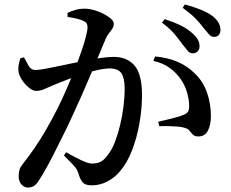

<svg xmlns="http://www.w3.org/2000/svg" viewBox="-20 -808 1040 864"><path d="M847 -568Q834 -568 824 -580Q814 -592 800 -610Q786 -630 765 -655Q744 -680 709 -706L721 -722Q761 -709 793 -693.5Q825 -678 846 -658Q864 -642 871 -628.5Q878 -615 878 -600Q878 -586 869.5 -577Q861 -568 847 -568ZM105 36Q90 36 77 22.5Q64 9 64 -15Q64 -33 68 -45Q72 -57 84 -72Q110 -105 135.5 -142Q161 -179 186.5 -223Q212 -267 238 -318Q259 -360 279 -406Q299 -452 316.5 -496.5Q334 -541 347 -579Q360 -617 367 -645Q374 -673 374 -684Q374 -693 371 -700.5Q368 -708 359 -712Q347 -719 325.5 -724Q304 -729 284 -732V-750Q298 -757 317.5 -763Q337 -769 364 -769Q380 -769 402 -763Q424 -757 444.5 -746.5Q465 -736 478.5 -724.5Q492 -713 492 -701Q492 -689 485.5 -679Q479 -669 470 -658Q461 -647 455 -632Q445 -608 428 -567.5Q411 -527 390.5 -478Q370 -429 348 -379.5Q326 -330 306 -287Q288 -247 268 -207Q248 -167 229 -129Q210 -91 192.5 -59Q175 -27 160 -4Q146 20 134 28Q122 36 105 36ZM392 26Q365 26 353 13.5Q341 1 332 -30Q329 -39 324 -47.5Q319 -56 306 -69.5Q293 -83 268 -108L277 -123Q316 -101 346.5 -86.5Q377 -72 395 -72Q419 -72 435.5 -81.5Q452 -91 468 -115Q484 -135 497 -168.5Q510 -202 520 -243Q530 -284 535.5 -327Q541 -370 541 -409Q541 -456 526.5 -478Q512 -500 474 -500Q451 -500 417.5 -492.5Q384 -485 347.5 -473Q311 -461 278 -448Q245 -435 223 -426Q194 -414 178 -406.5Q162 -399 142 -399Q129 -399 112 -412Q95 -425 81.5 -444.5Q68 -464 64 -482Q61 -499 64 -515.5Q67 -532 72 -546L88 -550Q100 -527 110 -510Q120 -493 140 -493Q155 -493 181 -498Q207 -503 239 -509.5Q271 -516 306 -523.5Q341 -531 374 -537Q397 -542 432 -547Q467 -552 493 -552Q551 -552 585 -513.5Q619 -475 619 -380Q619 -318 607.5 -253Q596 -188 574 -131Q552 -74 518 -35Q495 -8 462.5 9Q430 26 392 26ZM873 -194Q857 -194 849 -201.5Q841 -209 833.5 -219Q826 -229 810 -233Q799 -237 778.5 -238.5Q758 -240 736 -240.5Q714 -241 697 -240L692 -260Q712 -265 733.5 -270Q755 -275 773 -280Q791 -285 803 -290Q820 -296 826 -305.5Q832 -315 831 -335Q831 -356 823 -387.5Q815 -419 794 -451Q773 -481 743.5 -502.5Q714 -524 670 -534L678 -554Q733 -549 777.5 -530.5Q822 -512 857 -477Q893 -443 911 -393Q929 -343 929 -285Q929 -246 915.5 -220Q902 -194 873 -194ZM943 -642Q929 -642 919 -655Q909 -668 893 -686Q879 -705 859 -725.5Q839 -746 802 -773L812 -788Q853 -777 884.5 -764Q916 -751 936 -736Q955 -721 963.5 -705.5Q972 -690 972 -674Q972 -659 964.5 -650.5Q957 -642 943 -642Z"/></svg>

Font: Noto Serif KR SemiBold
Style: Regular
Weight: 600
Designer: Ryoko NISHIZUKA 西塚涼子 (kana & ideographs); Frank Grießhammer (Latin, Greek & Cyrillic); Wenlong ZHANG 张文龙 (bopomofo); San
Foundry: Adobe
Version: Version 2.003-H1;hotconv 1.1.1;makeotfexe 2.6.0